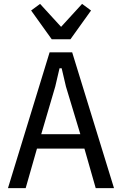

<svg xmlns="http://www.w3.org/2000/svg" viewBox="-20 -967 626 987"><path d="M472 0 414 -203H170L112 0H21L235 -698H351L566 0ZM319 -522 297 -616H286L264 -522L192 -277H393ZM246 -765 140 -913 186 -947 294 -829 402 -947 448 -913 342 -765Z"/></svg>

Font: IBM Plex Sans Cond Text
Style: Regular
Weight: 450
Width: 3
Designer: Mike Abbink, Paul van der Laan, Pieter van Rosmalen
Foundry: Bold Monday
Version: Version 1.3